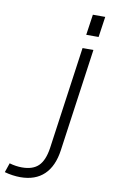

<svg xmlns="http://www.w3.org/2000/svg" viewBox="-259 -773 598 1009"><g transform="rotate(10 40.0 -268.5)"><path d="M-76 185Q-95 185 -117 182Q-139 179 -160 173L-143 123Q-126 128 -109 130.5Q-92 133 -76 133Q-18 133 12 103.5Q42 74 52 8L129 -540H187L110 8Q98 95 51 140Q4 185 -76 185ZM218 -722 202 -612H136L152 -722Z"/></g></svg>

Font: Pathway Extreme 8pt Thin 12pt Thin
Style: Italic
Weight: 250
Italic angle: -8°
Version: Version 1.001;gftools[0.9.26]